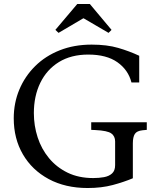

<svg xmlns="http://www.w3.org/2000/svg" viewBox="-20 -934 795 964"><path d="M440 -710Q517 -710 573.5 -693.5Q630 -677 679 -654V-520H640Q624 -583 569.5 -621.5Q515 -660 423 -660Q337 -660 276 -622.5Q215 -585 182.5 -518.5Q150 -452 150 -366Q150 -303 169 -244.5Q188 -186 226 -140Q264 -94 319.5 -67Q375 -40 448 -40Q477 -40 502 -44.5Q527 -49 542.5 -63Q558 -77 558 -105V-224Q558 -250 539 -264Q520 -278 459 -281L438 -282V-320H717V-282L696 -280Q667 -277 657 -261.5Q647 -246 647 -214V-39Q602 -20 546 -5Q490 10 420 10Q308 10 224.5 -35Q141 -80 95 -159Q49 -238 49 -340Q49 -417 77 -484Q105 -551 156.5 -602Q208 -653 280 -681.5Q352 -710 440 -710ZM274 -769 258 -784 368 -914H431L540 -784L525 -769L400 -842H398Z"/></svg>

Font: Hedvig Letters Serif 14pt
Style: Regular
Weight: 400
Designer: Alexander Örn & Tor Weibull
Foundry: Kanon Foundry
Version: Version 1.000; ttfautohint (v1.8.4.7-5d5b)